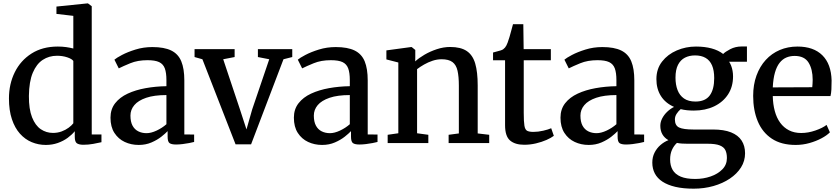

<svg xmlns="http://www.w3.org/2000/svg" viewBox="-20 -839 4928 1126"><path d="M248.5 11Q205.5 11 166.2 -5.2Q127 -21.5 97 -55Q67 -88.5 49.8 -140Q32.5 -191.5 32.5 -261.5Q32.5 -346 66.5 -415Q100.5 -484 164.8 -525Q229 -566 319 -566Q344.5 -566 367.8 -562.8Q391 -559.5 410 -554.5V-746L311 -757.5V-800.5L491.5 -819H496L518 -802.5V-50.5H575V-5Q555 -0.5 526.8 4.8Q498.5 10 469 10Q444.5 10 431.5 1.8Q418.5 -6.5 418.5 -37V-69.5Q402 -49 376.8 -30.5Q351.5 -12 319 -0.5Q286.5 11 248.5 11ZM290.5 -59.5Q318 -59.5 341.5 -68.2Q365 -77 382.8 -90.2Q400.5 -103.5 410 -116V-481.5Q402 -493.5 374.5 -502.8Q347 -512 314.5 -512Q267.5 -512 230.8 -488Q194 -464 172.2 -412.2Q150.5 -360.5 149.5 -276.5Q149 -199 168 -151Q187 -103 219.2 -81.2Q251.5 -59.5 290.5 -59.5Z M793.5 11Q749 11 711.5 -6.5Q674 -24 651 -59.5Q628 -95 628 -149Q628 -198.5 655.2 -233.5Q682.5 -268.5 729 -290Q775.5 -311.5 834 -322Q892.5 -332.5 956 -333.5V-369Q956 -412.5 946.5 -438Q937 -463.5 913.2 -474.8Q889.5 -486 845 -486Q787.5 -486 744.2 -468.2Q701 -450.5 676.5 -438L651 -489Q662 -499 695 -516.5Q728 -534 774.8 -548.5Q821.5 -563 873.5 -563Q943 -563 984.2 -542.8Q1025.5 -522.5 1043.2 -479.2Q1061 -436 1061 -367.5V-50.5L1118.5 -50V-6.5Q1107.5 -3.5 1089.2 0Q1071 3.5 1050.5 6Q1030 8.5 1012.5 8.5Q985.5 8.5 974.2 0.2Q963 -8 963 -37.5V-70Q950.5 -56.5 926.5 -37.5Q902.5 -18.5 868.8 -3.8Q835 11 793.5 11ZM839.5 -58Q866 -58 898.5 -73.2Q931 -88.5 956 -110.5V-281.5Q884 -281.5 837.2 -265.5Q790.5 -249.5 767.8 -222.5Q745 -195.5 745 -161Q745 -125 757.2 -102.2Q769.5 -79.5 791 -68.8Q812.5 -58 839.5 -58Z M1361.5 7.5 1167 -491.5 1121 -504.5V-551H1356V-504.5L1289 -491.5L1386 -201L1425.5 -80L1459 -197.5L1559 -491.5L1492.5 -504.5V-551H1694V-504.5L1642.5 -491.5L1452.5 7.5Z M1869 11Q1824.5 11 1787 -6.5Q1749.5 -24 1726.5 -59.5Q1703.5 -95 1703.5 -149Q1703.5 -198.5 1730.8 -233.5Q1758 -268.5 1804.5 -290Q1851 -311.5 1909.5 -322Q1968 -332.5 2031.5 -333.5V-369Q2031.5 -412.5 2022 -438Q2012.5 -463.5 1988.8 -474.8Q1965 -486 1920.5 -486Q1863 -486 1819.8 -468.2Q1776.5 -450.5 1752 -438L1726.5 -489Q1737.5 -499 1770.5 -516.5Q1803.5 -534 1850.2 -548.5Q1897 -563 1949 -563Q2018.5 -563 2059.8 -542.8Q2101 -522.5 2118.8 -479.2Q2136.5 -436 2136.5 -367.5V-50.5L2194 -50V-6.5Q2183 -3.5 2164.8 0Q2146.5 3.5 2126 6Q2105.5 8.5 2088 8.5Q2061 8.5 2049.8 0.2Q2038.5 -8 2038.5 -37.5V-70Q2026 -56.5 2002 -37.5Q1978 -18.5 1944.2 -3.8Q1910.5 11 1869 11ZM1915 -58Q1941.5 -58 1974 -73.2Q2006.5 -88.5 2031.5 -110.5V-281.5Q1959.5 -281.5 1912.8 -265.5Q1866 -249.5 1843.2 -222.5Q1820.5 -195.5 1820.5 -161Q1820.5 -125 1832.8 -102.2Q1845 -79.5 1866.5 -68.8Q1888 -58 1915 -58Z M2316 -57.5V-472.5L2246 -490.5V-543.5L2390 -563H2394.5L2415.5 -546V-504.5L2415 -479Q2436 -498.5 2469.2 -518Q2502.5 -537.5 2541.8 -550.5Q2581 -563.5 2620 -563.5Q2682 -563.5 2717.2 -539.8Q2752.5 -516 2767 -466.2Q2781.5 -416.5 2781.5 -338V-56.5L2849 -48.5V0H2611V-48.5L2671 -56.5V-337Q2671 -390 2663.2 -424.2Q2655.5 -458.5 2633.5 -475Q2611.5 -491.5 2570 -491.5Q2543.5 -491.5 2517 -482.8Q2490.5 -474 2467 -460.5Q2443.5 -447 2426 -433.5V-57.5L2492 -48.5V0H2253.5V-48.5Z M3054.5 10Q3000.5 10 2971.2 -15.2Q2942 -40.5 2942 -104.5V-485.5H2871.5V-531Q2881.5 -534 2893.5 -537Q2905.5 -540 2916 -543.2Q2926.5 -546.5 2931.5 -550.5Q2937.5 -555 2941.8 -560.2Q2946 -565.5 2949.8 -572.5Q2953.5 -579.5 2957 -589Q2962 -601.5 2968 -622.2Q2974 -643 2979.5 -663.8Q2985 -684.5 2988.5 -697H3049L3051 -551H3210.5V-485.5H3051.5V-177.5Q3051.5 -125.5 3055.5 -101.8Q3059.5 -78 3071.8 -71.8Q3084 -65.5 3108.5 -65.5Q3135.5 -65.5 3166 -72.5Q3196.5 -79.5 3212.5 -87L3228 -42.5Q3212.5 -30.5 3184.8 -18.2Q3157 -6 3123 2Q3089 10 3054.5 10Z M3432.5 11Q3388 11 3350.5 -6.5Q3313 -24 3290 -59.5Q3267 -95 3267 -149Q3267 -198.5 3294.2 -233.5Q3321.5 -268.5 3368 -290Q3414.5 -311.5 3473 -322Q3531.5 -332.5 3595 -333.5V-369Q3595 -412.5 3585.5 -438Q3576 -463.5 3552.2 -474.8Q3528.5 -486 3484 -486Q3426.5 -486 3383.2 -468.2Q3340 -450.5 3315.5 -438L3290 -489Q3301 -499 3334 -516.5Q3367 -534 3413.8 -548.5Q3460.5 -563 3512.5 -563Q3582 -563 3623.2 -542.8Q3664.5 -522.5 3682.2 -479.2Q3700 -436 3700 -367.5V-50.5L3757.5 -50V-6.5Q3746.5 -3.5 3728.2 0Q3710 3.5 3689.5 6Q3669 8.5 3651.5 8.5Q3624.5 8.5 3613.2 0.2Q3602 -8 3602 -37.5V-70Q3589.5 -56.5 3565.5 -37.5Q3541.5 -18.5 3507.8 -3.8Q3474 11 3432.5 11ZM3478.5 -58Q3505 -58 3537.5 -73.2Q3570 -88.5 3595 -110.5V-281.5Q3523 -281.5 3476.2 -265.5Q3429.5 -249.5 3406.8 -222.5Q3384 -195.5 3384 -161Q3384 -125 3396.2 -102.2Q3408.5 -79.5 3430 -68.8Q3451.5 -58 3478.5 -58Z M4048 267.5Q3986.5 267.5 3940.8 256.8Q3895 246 3865 226.2Q3835 206.5 3820.2 178.2Q3805.5 150 3805.5 114.5Q3805.5 82.5 3818.5 56.5Q3831.5 30.5 3853 11.8Q3874.5 -7 3900 -17Q3877 -30 3864.8 -51Q3852.5 -72 3852.5 -101.5Q3852.5 -123.5 3863.5 -144.8Q3874.5 -166 3892.8 -183.5Q3911 -201 3933 -212Q3882 -234.5 3855.8 -276.2Q3829.5 -318 3829.5 -375Q3829.5 -435 3862.8 -477.8Q3896 -520.5 3949 -543.2Q4002 -566 4061.5 -566Q4113 -566 4153.2 -555Q4193.5 -544 4221 -522.5Q4232.5 -535 4262.8 -550.8Q4293 -566.5 4330.5 -566.5H4360.5V-477H4256Q4263 -466.5 4268.2 -452.8Q4273.5 -439 4276.2 -423.5Q4279 -408 4279 -391Q4279 -330 4249.5 -285Q4220 -240 4168 -215.2Q4116 -190.5 4049 -190.5Q4028.5 -190.5 4009 -192.5Q3989.5 -194.5 3972 -199Q3957.5 -186.5 3947.8 -171.2Q3938 -156 3938 -138.5Q3938 -103 3962.8 -91.2Q3987.5 -79.5 4046.5 -79.5H4161Q4225.5 -79.5 4267.2 -62.8Q4309 -46 4329.2 -14.8Q4349.5 16.5 4349.5 60Q4349.5 105 4325.8 142.8Q4302 180.5 4260.2 208.5Q4218.5 236.5 4164 252Q4109.5 267.5 4048 267.5ZM4057.5 210.5Q4105 210.5 4147.2 196Q4189.5 181.5 4216.2 154.2Q4243 127 4243 88Q4243 60.5 4234.2 42Q4225.5 23.5 4201.2 13.8Q4177 4 4130.5 4H4012.5Q3995.5 4 3979.5 3Q3963.5 2 3950 -1Q3931.5 16 3920.8 40Q3910 64 3910 96Q3910 132 3924.8 157.5Q3939.5 183 3972 196.8Q4004.5 210.5 4057.5 210.5ZM4058.5 -243.5Q4116 -243.5 4142.2 -279Q4168.5 -314.5 4168.5 -381Q4168.5 -426 4155.8 -455.5Q4143 -485 4118 -499.5Q4093 -514 4056 -514Q4022.5 -514 3996.8 -500.8Q3971 -487.5 3956.2 -458.8Q3941.5 -430 3941.5 -383.5Q3941.5 -342.5 3953.5 -311Q3965.5 -279.5 3991.2 -261.5Q4017 -243.5 4058.5 -243.5Z M4646 11Q4562 11 4506.8 -25.5Q4451.5 -62 4424.2 -127Q4397 -192 4397 -276.5Q4397 -342.5 4416.5 -396Q4436 -449.5 4470.8 -487.5Q4505.5 -525.5 4553 -545.8Q4600.5 -566 4657 -566Q4751 -566 4802.8 -514.8Q4854.5 -463.5 4857 -367.5Q4857 -337 4855.8 -314.5Q4854.5 -292 4850.5 -275.5H4512Q4513 -227.5 4523.8 -187.8Q4534.5 -148 4555.5 -119.2Q4576.5 -90.5 4607.2 -74.8Q4638 -59 4678.5 -59Q4720 -59 4762.2 -73.8Q4804.5 -88.5 4827.5 -106.5L4847 -63Q4829 -44.5 4797.5 -27.8Q4766 -11 4726.8 0Q4687.5 11 4646 11ZM4512 -326.5 4743.5 -327.5Q4744.5 -336.5 4745.2 -348.8Q4746 -361 4746 -371Q4746 -433 4721.8 -472Q4697.5 -511 4640 -511Q4613.5 -511 4591.2 -501.5Q4569 -492 4552 -470.5Q4535 -449 4524.8 -413.5Q4514.5 -378 4512 -326.5Z"/></svg>

Font: Merriweather 28pt Medium
Style: Regular
Weight: 500
Version: Version 2.100